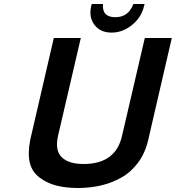

<svg xmlns="http://www.w3.org/2000/svg" viewBox="-20 -920 879 960"><path d="M270 -240Q254 -168 288.5 -134Q323 -100 398 -100Q558 -100 590 -240L704 -730H839L721 -220Q706 -155 670.5 -107Q635 -59 586.5 -32Q538 -5 484 7.5Q430 20 370 20Q310 20 262.5 8Q215 -4 177.5 -32.5Q140 -61 129 -106.5Q118 -152 131 -220L249 -730H384ZM538 -757Q482 -757 452.5 -795.5Q423 -834 436 -890L439 -900H495Q489 -834 557 -834Q622 -834 647 -900H703L700 -889Q687 -833 640 -795Q593 -757 538 -757Z"/></svg>

Font: Miedinger
Style: Bold-Italic
Weight: 700
Italic angle: -13°
Version: Version 001.000